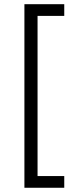

<svg xmlns="http://www.w3.org/2000/svg" viewBox="-20 -762 347 906"><path d="M95.2 -742.2H283.2V-687H157.2V68.8H283.2V124H95.2Z"/></svg>

Font: Montserrat arm Light
Style: Regular
Weight: 300
Designer: Julieta Ulanovsky
Foundry: Julieta Ulanovsky
Version: Version 6.000;PS 006.000;hotconv 1.0.88;makeotf.lib2.5.64775